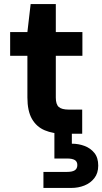

<svg xmlns="http://www.w3.org/2000/svg" viewBox="-20 -659 504 946"><path d="M294 0Q241 0 200.5 -17Q160 -34 137.5 -73Q115 -112 115 -179V-384H30V-501H115L131 -639H255V-501H386V-384H255V-178Q255 -145 269.5 -132Q284 -119 319 -119H385V0ZM194 267V188H311Q336 188 348.5 180Q361 172 361 154Q361 137 348.5 129.5Q336 122 311 122H248V-4H334V49Q367 49 396.5 60Q426 71 445 94.5Q464 118 464 157Q464 194 445 218.5Q426 243 396 255Q366 267 331 267Z"/></svg>

Font: DM Sans 18pt ExtraBold
Style: Regular
Weight: 800
Designer: Colophon Foundry, Jonny Pinhorn
Foundry: Colophon Foundry
Version: Version 4.004;gftools[0.9.30]